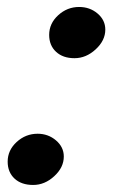

<svg xmlns="http://www.w3.org/2000/svg" viewBox="-20 -521 367 551"><path d="M87.9 -137.2Q118.2 -137.2 140.6 -118.2Q163.1 -99.1 163.1 -71.8Q163.1 -40.5 135.7 -15.4Q108.4 9.8 75.2 9.8Q41.5 9.8 21.7 -8.5Q2 -26.9 2 -57.1Q2 -89.8 27.8 -113.5Q53.7 -137.2 87.9 -137.2ZM207 -501Q237.8 -501 260 -482.2Q282.2 -463.4 282.2 -436Q282.2 -404.8 254.6 -379.4Q227.1 -354 193.8 -354Q160.6 -354 140.9 -372.3Q121.1 -390.6 121.1 -420.9Q121.1 -453.6 147 -477.3Q172.9 -501 207 -501Z"/></svg>

Font: Libre Caslon Text
Style: Italic
Weight: 400
Italic angle: -25°
Designer: Pablo Impallari, Rodrigo Fuenzalida
Foundry: Pablo Impallari, Rodrigo Fuenzalida
Version: Version 1.002